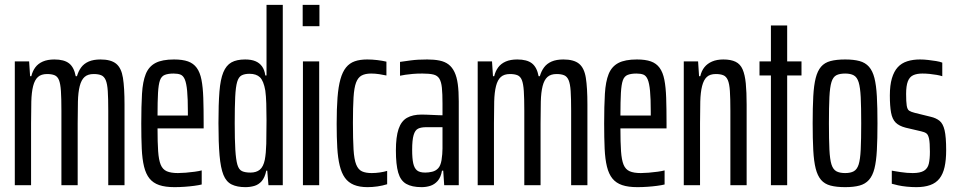

<svg xmlns="http://www.w3.org/2000/svg" viewBox="-20 -763 3936 791"><path d="M41 0V-510H100L104 -449H109Q114 -470 125.5 -485.5Q137 -501 156.5 -509.5Q176 -518 204 -518Q244 -518 264.5 -502Q285 -486 292 -449H297Q303 -470 314.5 -485.5Q326 -501 345.5 -509.5Q365 -518 394 -518Q437 -518 458.5 -500.5Q480 -483 486.5 -442.5Q493 -402 493 -332V0H426V-307Q426 -358 424 -388Q422 -418 415.5 -433Q409 -448 397 -453Q385 -458 366 -458Q342 -458 328.5 -446Q315 -434 308.5 -408.5Q302 -383 301 -344.5Q300 -306 300 -255V0H233V-307Q233 -358 231 -388Q229 -418 223 -433Q217 -448 205 -453Q193 -458 174 -458Q150 -458 136.5 -446Q123 -434 116.5 -408.5Q110 -383 109 -344.5Q108 -306 108 -255V0Z M699 8Q661 8 636 -0.5Q611 -9 596 -27.5Q581 -46 573.5 -76.5Q566 -107 564 -150.5Q562 -194 562 -254Q562 -326 565 -376.5Q568 -427 580.5 -458Q593 -489 620.5 -503.5Q648 -518 697 -518Q732 -518 754.5 -510Q777 -502 790.5 -483.5Q804 -465 810 -434.5Q816 -404 817.5 -360Q819 -316 819 -255V-234H629Q629 -176 631.5 -140Q634 -104 642 -84.5Q650 -65 667 -57.5Q684 -50 713 -50Q726 -50 745 -51.5Q764 -53 782 -55.5Q800 -58 811 -61V-3Q799 0 780.5 2.5Q762 5 740.5 6.5Q719 8 699 8ZM754 -267V-303Q754 -357 751 -388.5Q748 -420 741.5 -435.5Q735 -451 724 -455.5Q713 -460 695 -460Q673 -460 659 -454.5Q645 -449 639 -432Q633 -415 631 -380.5Q629 -346 629 -287H774Z M991 8Q957 8 934.5 -3Q912 -14 900.5 -42.5Q889 -71 884.5 -123Q880 -175 880 -256Q880 -334 884 -385Q888 -436 900 -465Q912 -494 933.5 -506Q955 -518 990 -518Q1015 -518 1032 -511Q1049 -504 1059.5 -489.5Q1070 -475 1073 -452H1078V-743H1145V0H1086L1081 -60H1077Q1071 -31 1058 -16.5Q1045 -2 1027.5 3Q1010 8 991 8ZM1012 -52Q1036 -52 1050.5 -64Q1065 -76 1071 -105Q1076 -132 1077 -171Q1078 -210 1078 -267Q1078 -305 1077 -336.5Q1076 -368 1073 -390Q1066 -430 1051 -444.5Q1036 -459 1008 -459Q988 -459 975.5 -452.5Q963 -446 957 -425.5Q951 -405 949 -364Q947 -323 947 -255Q947 -187 949.5 -146Q952 -105 958 -84.5Q964 -64 977 -58Q990 -52 1012 -52Z M1227 -655V-743H1296V-655ZM1228 0V-510H1295V0Z M1494 8Q1461 8 1438 -1.5Q1415 -11 1401 -30.5Q1387 -50 1379.5 -81Q1372 -112 1369.5 -154.5Q1367 -197 1367 -253Q1367 -316 1370.5 -361Q1374 -406 1382.5 -436.5Q1391 -467 1405.5 -485Q1420 -503 1441.5 -510.5Q1463 -518 1493 -518Q1513 -518 1534 -515.5Q1555 -513 1572 -509V-452Q1559 -455 1542 -457.5Q1525 -460 1509 -460Q1485 -460 1470 -452Q1455 -444 1447 -423Q1439 -402 1436.5 -362Q1434 -322 1434 -257Q1434 -189 1436.5 -147.5Q1439 -106 1447.5 -85Q1456 -64 1471.5 -57Q1487 -50 1511 -50Q1528 -50 1545 -52.5Q1562 -55 1575 -59V-4Q1556 2 1535 5Q1514 8 1494 8Z M1717 8Q1677 8 1653.5 -5.5Q1630 -19 1620.5 -52Q1611 -85 1611 -143Q1611 -199 1622 -231.5Q1633 -264 1656.5 -277.5Q1680 -291 1717 -291Q1727 -291 1738.5 -290.5Q1750 -290 1762 -289.5Q1774 -289 1785 -288.5Q1796 -288 1803 -288V-335Q1803 -377 1800.5 -401.5Q1798 -426 1790 -439Q1782 -452 1765.5 -456Q1749 -460 1720 -460Q1698 -460 1680.5 -458.5Q1663 -457 1650 -455Q1637 -453 1628 -451V-508Q1642 -510 1671 -514Q1700 -518 1740 -518Q1769 -518 1791 -513.5Q1813 -509 1828 -497.5Q1843 -486 1852.5 -466Q1862 -446 1866 -416.5Q1870 -387 1870 -345V0H1810L1806 -60H1801Q1796 -32 1783 -17.5Q1770 -3 1753 2.5Q1736 8 1717 8ZM1732 -52Q1746 -52 1760.5 -55.5Q1775 -59 1785 -69.5Q1795 -80 1799 -103Q1803 -129 1803 -151.5Q1803 -174 1803 -202V-239H1736Q1715 -239 1702.5 -233Q1690 -227 1684 -206.5Q1678 -186 1678 -146Q1678 -110 1682.5 -90Q1687 -70 1698 -61Q1709 -52 1732 -52Z M1948 0V-510H2007L2011 -449H2016Q2021 -470 2032.5 -485.5Q2044 -501 2063.5 -509.5Q2083 -518 2111 -518Q2151 -518 2171.5 -502Q2192 -486 2199 -449H2204Q2210 -470 2221.5 -485.5Q2233 -501 2252.5 -509.5Q2272 -518 2301 -518Q2344 -518 2365.5 -500.5Q2387 -483 2393.5 -442.5Q2400 -402 2400 -332V0H2333V-307Q2333 -358 2331 -388Q2329 -418 2322.5 -433Q2316 -448 2304 -453Q2292 -458 2273 -458Q2249 -458 2235.5 -446Q2222 -434 2215.5 -408.5Q2209 -383 2208 -344.5Q2207 -306 2207 -255V0H2140V-307Q2140 -358 2138 -388Q2136 -418 2130 -433Q2124 -448 2112 -453Q2100 -458 2081 -458Q2057 -458 2043.5 -446Q2030 -434 2023.5 -408.5Q2017 -383 2016 -344.5Q2015 -306 2015 -255V0Z M2606 8Q2568 8 2543 -0.5Q2518 -9 2503 -27.5Q2488 -46 2480.5 -76.5Q2473 -107 2471 -150.5Q2469 -194 2469 -254Q2469 -326 2472 -376.5Q2475 -427 2487.5 -458Q2500 -489 2527.5 -503.5Q2555 -518 2604 -518Q2639 -518 2661.5 -510Q2684 -502 2697.5 -483.5Q2711 -465 2717 -434.5Q2723 -404 2724.5 -360Q2726 -316 2726 -255V-234H2536Q2536 -176 2538.5 -140Q2541 -104 2549 -84.5Q2557 -65 2574 -57.5Q2591 -50 2620 -50Q2633 -50 2652 -51.5Q2671 -53 2689 -55.5Q2707 -58 2718 -61V-3Q2706 0 2687.5 2.5Q2669 5 2647.5 6.5Q2626 8 2606 8ZM2661 -267V-303Q2661 -357 2658 -388.5Q2655 -420 2648.5 -435.5Q2642 -451 2631 -455.5Q2620 -460 2602 -460Q2580 -460 2566 -454.5Q2552 -449 2546 -432Q2540 -415 2538 -380.5Q2536 -346 2536 -287H2681Z M2797 0V-510H2856L2860 -449H2865Q2870 -471 2882 -486Q2894 -501 2913.5 -509.5Q2933 -518 2960 -518Q2991 -518 3010.5 -508.5Q3030 -499 3039.5 -477Q3049 -455 3052.5 -419.5Q3056 -384 3056 -332V0H2989V-307Q2989 -358 2987 -388Q2985 -418 2978.5 -433Q2972 -448 2960 -453Q2948 -458 2929 -458Q2905 -458 2892 -446Q2879 -434 2872.5 -408.5Q2866 -383 2865 -344.5Q2864 -306 2864 -255V0Z M3156 0V-452H3109V-510H3156V-658H3223V-510H3282V-452H3223V0Z M3462 8Q3426 8 3401.5 1.5Q3377 -5 3362.5 -22Q3348 -39 3340.5 -68.5Q3333 -98 3330.5 -144Q3328 -190 3328 -255Q3328 -320 3330.5 -366Q3333 -412 3340.5 -441.5Q3348 -471 3362.5 -488Q3377 -505 3401.5 -511.5Q3426 -518 3462 -518Q3497 -518 3521 -511.5Q3545 -505 3560 -488Q3575 -471 3582.5 -441.5Q3590 -412 3592.5 -366Q3595 -320 3595 -255Q3595 -190 3592.5 -144Q3590 -98 3582.5 -68.5Q3575 -39 3560 -22Q3545 -5 3521 1.5Q3497 8 3462 8ZM3462 -50Q3484 -50 3497.5 -57.5Q3511 -65 3517.5 -85.5Q3524 -106 3526 -147Q3528 -188 3528 -255Q3528 -322 3526 -362.5Q3524 -403 3517.5 -424Q3511 -445 3497.5 -452.5Q3484 -460 3462 -460Q3439 -460 3425.5 -453Q3412 -446 3405.5 -425Q3399 -404 3397 -363Q3395 -322 3395 -255Q3395 -188 3397 -147Q3399 -106 3405.5 -85.5Q3412 -65 3425.5 -57.5Q3439 -50 3462 -50Z M3755 8Q3736 8 3716 6Q3696 4 3680 0.5Q3664 -3 3654 -6V-60Q3659 -59 3668.5 -57.5Q3678 -56 3690.5 -54Q3703 -52 3716 -51Q3729 -50 3740 -50Q3771 -50 3786.5 -59.5Q3802 -69 3806.5 -88.5Q3811 -108 3811 -138Q3811 -175 3807.5 -191.5Q3804 -208 3796.5 -213.5Q3789 -219 3775 -222L3711 -237Q3684 -244 3670 -258Q3656 -272 3651 -299Q3646 -326 3646 -370Q3646 -412 3654.5 -440.5Q3663 -469 3678.5 -486Q3694 -503 3717.5 -510.5Q3741 -518 3770 -518Q3786 -518 3803.5 -516Q3821 -514 3836.5 -511.5Q3852 -509 3862 -505V-449Q3853 -452 3839 -454.5Q3825 -457 3809.5 -458.5Q3794 -460 3780 -460Q3757 -460 3742 -453Q3727 -446 3720 -427.5Q3713 -409 3713 -376Q3713 -344 3715.5 -328Q3718 -312 3725.5 -307Q3733 -302 3749 -298L3814 -282Q3836 -277 3850.5 -265.5Q3865 -254 3871.5 -226.5Q3878 -199 3878 -144Q3878 -104 3871.5 -75Q3865 -46 3850.5 -27.5Q3836 -9 3812 -0.5Q3788 8 3755 8Z"/></svg>

Font: Saira UltraCondensed Medium
Style: Regular
Weight: 500
Width: 1
Designer: Hector Gatti with collaboration of the Omnibus-Type team
Foundry: Omnibus-Type
Version: Version 1.101